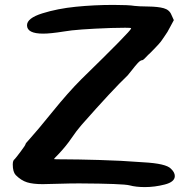

<svg xmlns="http://www.w3.org/2000/svg" viewBox="-20 -752 763 782"><path d="M32 -82Q32 -99 40 -104Q44 -108 64 -134.5Q84 -161 84 -165Q84 -168 100 -185Q130 -218 194 -297Q258 -376 310 -428Q514 -627 514 -636V-637Q514 -639 490 -639Q458 -639 432 -638Q292 -633 242 -624Q186 -615 156 -615Q90 -615 90 -649Q90 -678 152 -697.5Q214 -717 289 -724.5Q364 -732 442 -732Q504 -732 528 -728Q542 -726 583 -725.5Q624 -725 647 -718.5Q670 -712 678 -692L688 -670L674 -644Q668 -632 662 -622Q656 -612 649 -602.5Q642 -593 639 -588Q636 -583 627 -573Q618 -563 615 -560Q612 -557 600 -544.5Q588 -532 584 -529Q564 -507 560 -507Q552 -507 541 -495Q530 -483 517 -466Q504 -449 500 -445Q440 -388 312 -243Q292 -220 271 -189Q250 -158 220 -126Q200 -106 200 -104Q200 -103 245 -103Q290 -103 382 -100.5Q474 -98 564 -91Q656 -86 676 -65Q692 -50 692 -35Q692 -11 651 -0.5Q610 10 570 10Q534 10 508 3Q482 -4 302 -5Q266 -5 217 -3.5Q168 -2 154 -2Q114 -2 90 -9.5Q66 -17 44 -39Q32 -52 32 -82Z"/></svg>

Font: NaniFont Regular
Style: Regular
Weight: 400
Designer: Nanigashitei
Version: Version 1.036